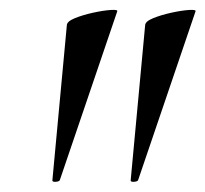

<svg xmlns="http://www.w3.org/2000/svg" viewBox="-20 -660 412 385"><path d="M85 -298 114 -609Q114 -617 130 -623.5Q146 -630 166.5 -634.5Q187 -639 202 -640Q217 -641 215 -637L100 -299Q99 -296 92 -295.5Q85 -295 85 -298ZM242 -298 271 -609Q271 -617 287 -623.5Q303 -630 323.5 -634.5Q344 -639 359 -640Q374 -641 372 -637L257 -299Q256 -296 249 -295.5Q242 -295 242 -298Z"/></svg>

Font: Cormorant SemiBold
Style: Italic
Weight: 600
Italic angle: -10°
Designer: Christian Thalmann (Catharsis Fonts)
Foundry: Catharsis Fonts
Version: Version 4.000